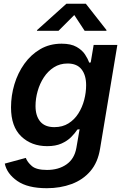

<svg xmlns="http://www.w3.org/2000/svg" viewBox="-20 -785 665 1021"><path d="M229 215.8Q127 215.8 71.8 177.2Q16.6 138.7 5.4 85L117.2 54.7Q125.5 77.1 149.4 97.9Q173.3 118.7 230 118.7Q291.5 118.7 333.7 89.1Q376 59.6 386.2 1L403.3 -97.7L391.6 -96.2Q378.4 -76.2 358.2 -55.9Q337.9 -35.6 306.9 -21.7Q275.9 -7.8 231 -7.8Q147 -7.8 92.8 -59.8Q38.6 -111.8 38.6 -213.9Q38.6 -276.4 56.6 -336.7Q74.7 -397 109.6 -445.8Q144.5 -494.6 194.3 -523.7Q244.1 -552.7 307.6 -552.7Q357.4 -552.7 387.2 -535.6Q417 -518.6 432.4 -494.9Q447.8 -471.2 454.6 -451.7L462.4 -453.1L478 -545.9H604L512.2 5.4Q500.5 78.6 460.7 125Q420.9 171.4 360.8 193.6Q300.8 215.8 229 215.8ZM269 -108.9Q312.5 -108.9 344.2 -128.9Q376 -148.9 396.7 -181.6Q417.5 -214.4 427.7 -253.7Q438 -293 438 -332Q438 -385.3 413.6 -416.3Q389.2 -447.3 339.4 -447.3Q298.3 -447.3 266.6 -427Q234.9 -406.7 213.1 -373.5Q191.4 -340.3 180.2 -300.5Q168.9 -260.7 168.9 -221.2Q168.9 -168.9 193.8 -138.9Q218.8 -108.9 269 -108.9ZM291 -621.1H176.3L177.2 -625L333 -765.1H436.5L546.4 -625L545.4 -621.1H430.2L375 -705.1Z"/></svg>

Font: Inter Semi Bold
Style: Italic
Weight: 600
Italic angle: -9.39999°
Designer: Rasmus Andersson
Foundry: rsms
Version: Version 4.000;git-3c8e0fc